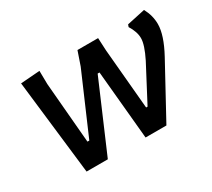

<svg xmlns="http://www.w3.org/2000/svg" viewBox="-98 -637 889 806"><g transform="rotate(-30 347.0 -233.5)"><path d="M643 -253 505 0H404L373 -333H364L221 0H118L65 -458L158 -465L159 -400L184 -107H193L317 -394L340 -461H440L443 -400L469 -108H476L566 -279Q596 -339 596 -371Q596 -402 574 -437L578 -448L666 -467Q687 -428 687 -387Q687 -334 643 -253Z"/></g></svg>

Font: Alegreya Sans SC Medium
Style: Italic
Weight: 500
Italic angle: -7°
Designer: Juan Pablo del Peral
Foundry: Huerta Tipografica
Version: Version 2.007